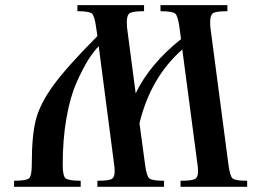

<svg xmlns="http://www.w3.org/2000/svg" viewBox="-20 -720 1016 740"><path d="M34.2 0V-23.4Q82 -23.4 92.3 -33.2Q102.5 -43 102.5 -85.9Q102.5 -197.3 118.2 -258.3Q133.8 -319.3 184.6 -389.6Q235.4 -460 355.5 -581.1L350.6 -613.3Q344.7 -658.2 334.5 -667.5Q324.2 -676.8 278.3 -676.8V-700.2H535.2V-676.8Q493.2 -676.8 481 -669.9Q468.8 -663.1 468.8 -635.7Q468.8 -622.1 469.7 -613.3L502.9 -360.4Q557.6 -473.6 677.7 -569.3L671.9 -613.3Q666 -657.2 655.8 -667Q645.5 -676.8 598.6 -676.8V-700.2H856.4V-676.8Q814.5 -676.8 802.2 -669.9Q790 -663.1 790 -635.7Q790 -622.1 791 -613.3L860.4 -85.9Q866.2 -42 876 -32.7Q885.7 -23.4 932.6 -23.4V0H675.8V-23.4Q716.8 -23.4 730 -29.3Q743.2 -35.2 743.2 -58.6Q743.2 -75.2 741.2 -85.9L682.6 -529.3Q560.5 -421.9 517.6 -245.1L539.1 -85.9Q544.9 -42 555.2 -32.7Q565.4 -23.4 612.3 -23.4V0H355.5V-23.4Q395.5 -23.4 408.7 -29.3Q421.9 -35.2 421.9 -58.6Q421.9 -75.2 419.9 -85.9L360.4 -542Q339.8 -520.5 319.8 -488.8Q299.8 -457 275.4 -402.8Q251 -348.6 236.3 -266.1Q221.7 -183.6 221.7 -85.9Q221.7 -43 232.4 -33.2Q243.2 -23.4 291 -23.4V0Z"/></svg>

Font: TriodPostnaja
Style: Medium
Weight: 500
Version: 20110805